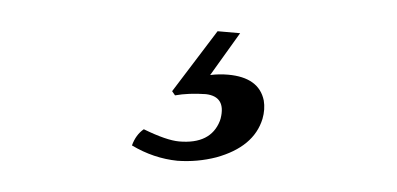

<svg xmlns="http://www.w3.org/2000/svg" viewBox="-29 -45 600 290"><g transform="rotate(5 270.5 100.0)"><path d="M281.7 96.2Q255.4 96.7 235.4 102.1L230.5 96.2L291 0H325.2L285.6 66.9Q298.8 64 312.5 64Q359.4 64 369.6 98.1Q373 111.3 370.1 126Q360.8 169.4 305.7 189.9Q277.8 199.7 247.6 200.2Q211.4 199.7 177.2 183.1Q181.6 166.5 192.9 157.2Q228.5 170.9 247.6 170.9Q295.4 170.9 306.2 134.8Q306.6 132.3 307.1 130.9Q312.5 97.2 281.7 96.2Z"/></g></svg>

Font: Linux Biolinum Slanted O
Style: Slanted
Weight: 400
Designer: Philipp H. Poll
Foundry: Philipp H. Poll
Version: Version 1.0.4